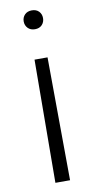

<svg xmlns="http://www.w3.org/2000/svg" viewBox="-83 -575 388 788"><g transform="rotate(-10 110.5 -181.0)"><path d="M149.4 -499Q149.4 -482.4 138.7 -470.9Q127.9 -459.5 109.4 -459.5Q90.8 -459.5 79.8 -470.9Q68.8 -482.4 68.8 -499Q68.8 -515.6 79.8 -526.9Q90.8 -538.1 109.4 -538.1Q127.9 -538.1 138.7 -526.9Q149.4 -515.6 149.4 -499ZM82 175.8 85.4 -336.9H139.6L143.1 175.8Z"/></g></svg>

Font: Vazirmatn UI ExtraLight
Style: Regular
Weight: 200
Designer: Saber Rastikerdar
Foundry: Saber Rastikerdar
Version: Version 33.003